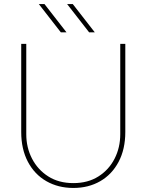

<svg xmlns="http://www.w3.org/2000/svg" viewBox="-20 -917 725 950"><path d="M343 13Q268 13 209.5 -20.5Q151 -54 118 -116.5Q85 -179 85 -264V-700H110V-253Q110 -187 138.5 -132Q167 -77 219 -44Q271 -11 343 -11Q415 -11 467 -44Q519 -77 547 -132Q575 -187 575 -253V-700H600V-264Q600 -179 567 -116.5Q534 -54 476 -20.5Q418 13 343 13ZM421 -757 312 -897H340L449 -757ZM281 -757 172 -897H200L309 -757Z"/></svg>

Font: MuseoModerno Thin Thin
Style: Regular
Weight: 250
Version: Version 1.003